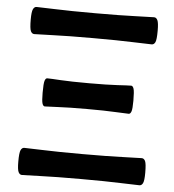

<svg xmlns="http://www.w3.org/2000/svg" viewBox="-49 -701 680 751"><g transform="rotate(5 290.5 -325.0)"><path d="M130.4 -270.5Q124 -270.5 120.6 -280.8Q117.2 -291 117.2 -323.2Q117.2 -359.4 120.6 -370.1Q124 -380.9 130.4 -380.9Q143.6 -380.9 183.3 -378.4Q223.1 -376 294.9 -376Q367.2 -376 407 -378.4Q446.8 -380.9 460 -380.9Q466.3 -380.9 470 -370.1Q473.6 -359.4 473.6 -323.2Q473.6 -291 470 -280.8Q466.3 -270.5 460 -270.5Q446.8 -270.5 407 -272.7Q367.2 -274.9 294.9 -274.9Q223.1 -274.9 183.3 -272.7Q143.6 -270.5 130.4 -270.5ZM64.5 4.4Q55.7 4.4 50.8 -5.6Q45.9 -15.6 45.9 -46.4Q45.9 -81.5 50.8 -91.8Q55.7 -102.1 64.5 -102.1Q83 -102.1 138.9 -99.9Q194.8 -97.7 294.9 -97.7Q395.5 -97.7 451.4 -99.9Q507.3 -102.1 525.9 -102.1Q534.7 -102.1 539.6 -91.8Q544.4 -81.5 544.4 -46.4Q544.4 -15.6 539.6 -5.6Q534.7 4.4 525.9 4.4Q507.3 4.4 451.4 2.2Q395.5 0 294.9 0Q194.8 0 138.9 2.2Q83 4.4 64.5 4.4ZM64.5 -548.8Q55.7 -548.8 50.8 -558.8Q45.9 -568.8 45.9 -604.5Q45.9 -634.8 50.8 -645Q55.7 -655.3 64.5 -655.3Q83 -655.3 138.9 -653.1Q194.8 -650.9 294.9 -650.9Q395.5 -650.9 451.4 -653.1Q507.3 -655.3 525.9 -655.3Q534.7 -655.3 539.6 -645Q544.4 -634.8 544.4 -604.5Q544.4 -568.8 539.6 -558.8Q534.7 -548.8 525.9 -548.8Q507.3 -548.8 451.4 -551Q395.5 -553.2 294.9 -553.2Q194.8 -553.2 138.9 -551Q83 -548.8 64.5 -548.8Z"/></g></svg>

Font: ALMAS
Style: Bold
Weight: 700
Designer: ALMAS Font/ by Husham Jawad Kadhim, derived from the Bainsely font by/ Paul James MIller
Foundry: High-Logic / Made with FontCreator
Version: Version 1.411;September 19, 2021;FontCreator 14.0.0.2814 32-